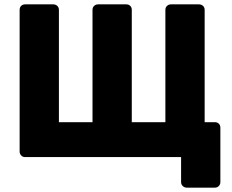

<svg xmlns="http://www.w3.org/2000/svg" viewBox="-20 -720 1062 880"><path d="M836 140Q825 140 817.5 132.5Q810 125 810 115V0H95Q84 0 77 -7.5Q70 -15 70 -25V-675Q70 -686 77 -693Q84 -700 95 -700H224Q235 -700 242.5 -693Q250 -686 250 -675V-160H404V-675Q404 -686 411.5 -693Q419 -700 429 -700H559Q570 -700 577 -693Q584 -686 584 -675V-160H738V-675Q738 -686 745.5 -693Q753 -700 763 -700H892Q903 -700 910.5 -693Q918 -686 918 -675V-160H965Q976 -160 983 -153Q990 -146 990 -135V115Q990 125 983 132.5Q976 140 965 140Z"/></svg>

Font: Rubik
Style: Bold
Weight: 700
Designer: Hubert and Fischer
Foundry: Hubert and Fischer
Version: Version 2.300;gftools[0.9.30]